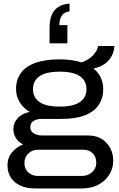

<svg xmlns="http://www.w3.org/2000/svg" viewBox="-20 -871 668 1077"><path d="M172 186Q131 186 96.5 171Q62 156 42 127Q22 98 22 56Q22 14 47.5 -16.5Q73 -47 110 -61Q83 -74 69 -97Q55 -120 55 -147Q55 -183 80.5 -209.5Q106 -236 147 -243Q110 -265 90 -298.5Q70 -332 70 -371Q70 -423 96.5 -460.5Q123 -498 177.5 -518Q232 -538 314 -538Q351 -538 382 -533.5Q413 -529 438 -521Q479 -536 502 -560.5Q525 -585 531 -613H622Q620 -582 606 -556Q592 -530 566.5 -512Q541 -494 504 -487Q532 -465 545.5 -435.5Q559 -406 559 -371Q559 -321 534 -283Q509 -245 457 -224.5Q405 -204 324 -204H214Q186 -204 168 -192.5Q150 -181 150 -158Q150 -136 168.5 -123.5Q187 -111 218 -111H475Q538 -111 576.5 -70.5Q615 -30 615 31Q615 75 592 110.5Q569 146 530 166Q491 186 440 186ZM193 116H438Q461 116 479.5 106.5Q498 97 509 80Q520 63 520 43Q520 9 500 -11Q480 -31 449 -31H193Q161 -31 139 -10Q117 11 117 43Q117 76 138.5 96Q160 116 193 116ZM315 -273Q391 -273 428 -298.5Q465 -324 465 -371Q465 -418 428 -443.5Q391 -469 315 -469Q239 -469 202 -443.5Q165 -418 165 -371Q165 -340 181 -318Q197 -296 230 -284.5Q263 -273 315 -273ZM370 -851V-807Q341 -804 327 -784Q313 -764 313 -730H358V-628H258V-715Q258 -760 271 -789Q284 -818 309 -833Q334 -848 370 -851Z"/></svg>

Font: Archivo SemiExpanded
Style: Regular
Weight: 400
Width: 6
Designer: Hector Gatti
Foundry: Omnibus-Type
Version: Version 2.001